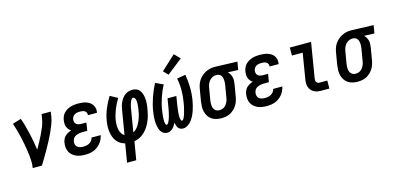

<svg xmlns="http://www.w3.org/2000/svg" viewBox="-84 -1309 4188 2042"><g transform="rotate(-15 2010.5 -288.0)"><path d="M125 0Q131 -33 130.5 -66.5Q130 -100 126.5 -132.5Q123 -165 118 -197Q113 -229 107 -261Q101 -293 94.5 -324Q88 -355 80 -386Q72 -417 63 -448Q54 -479 44 -509L138 -538Q154 -495 166 -450.5Q178 -406 188.5 -360.5Q199 -315 207.5 -269Q216 -223 222 -177Q243 -213 263 -249.5Q283 -286 301 -323.5Q319 -361 334.5 -399.5Q350 -438 356 -477L365 -530H466L458 -477Q451 -435 435 -393.5Q419 -352 400.5 -312Q382 -272 361 -232.5Q340 -193 318 -154Q296 -115 273 -76.5Q250 -38 227 0Z M704 8Q678 8 652.5 4.5Q627 1 604 -9Q581 -19 562.5 -35Q544 -51 533 -73Q522 -95 519.5 -120.5Q517 -146 521 -172Q524 -191 532 -209.5Q540 -228 554.5 -242Q569 -256 586.5 -265.5Q604 -275 623 -281Q608 -291 597 -304.5Q586 -318 580 -334.5Q574 -351 573.5 -369.5Q573 -388 576 -407Q579 -427 587.5 -447Q596 -467 611.5 -483Q627 -499 646 -510Q665 -521 685 -527Q705 -533 726 -535.5Q747 -538 767 -538Q789 -538 811 -535.5Q833 -533 853.5 -526.5Q874 -520 891.5 -509Q909 -498 921 -481Q933 -464 938 -442.5Q943 -421 939 -399Q939 -397 938.5 -395Q938 -393 937 -391H837Q837 -392 837.5 -393Q838 -394 838 -394Q840 -408 834 -420Q828 -432 817.5 -438.5Q807 -445 793.5 -447.5Q780 -450 767 -450Q752 -450 737.5 -448Q723 -446 709.5 -439Q696 -432 686.5 -419Q677 -406 675 -392Q672 -376 676 -361Q680 -346 690.5 -336.5Q701 -327 716 -323.5Q731 -320 747 -320H802L788 -232H732Q720 -232 708.5 -230.5Q697 -229 685.5 -226Q674 -223 662.5 -217.5Q651 -212 642 -203.5Q633 -195 628 -183.5Q623 -172 621 -161Q618 -143 622.5 -126Q627 -109 639.5 -98.5Q652 -88 669 -84Q686 -80 704 -80Q721 -80 738 -83Q755 -86 771 -95Q787 -104 798.5 -118.5Q810 -133 813 -151H914Q909 -127 899 -105.5Q889 -84 873.5 -65Q858 -46 838 -31Q818 -16 795.5 -7.5Q773 1 749.5 4.5Q726 8 704 8Z M1109 205 1143 1Q1115 -6 1091.5 -21Q1068 -36 1051.5 -58Q1035 -80 1025.5 -107Q1016 -134 1012 -162Q1008 -190 1009 -220Q1010 -250 1015 -279Q1020 -312 1029.5 -345Q1039 -378 1052 -409.5Q1065 -441 1080.5 -471Q1096 -501 1114 -530L1196 -485Q1181 -460 1167 -433Q1153 -406 1142.5 -379Q1132 -352 1123.5 -323.5Q1115 -295 1110 -267Q1107 -250 1106 -233Q1105 -216 1105.5 -198.5Q1106 -181 1109 -165Q1112 -149 1118.5 -134Q1125 -119 1135 -106Q1145 -93 1159 -86L1203 -350Q1206 -371 1211.5 -391.5Q1217 -412 1226.5 -432.5Q1236 -453 1249.5 -471.5Q1263 -490 1281 -503.5Q1299 -517 1320 -523.5Q1341 -530 1363 -530Q1382 -530 1400 -524.5Q1418 -519 1431 -507Q1444 -495 1452.5 -479Q1461 -463 1466 -445.5Q1471 -428 1473 -409Q1475 -390 1475 -371Q1475 -352 1472.5 -332.5Q1470 -313 1467 -294Q1462 -263 1454 -231Q1446 -199 1434 -169Q1422 -139 1403.5 -109.5Q1385 -80 1361 -56Q1337 -32 1306.5 -16Q1276 0 1244 5L1210 205ZM1257 -89Q1277 -99 1292 -115Q1307 -131 1318.5 -149.5Q1330 -168 1338.5 -187.5Q1347 -207 1353.5 -227Q1360 -247 1364.5 -267.5Q1369 -288 1372 -309Q1374 -318 1375 -328Q1376 -338 1377 -347.5Q1378 -357 1378.5 -366.5Q1379 -376 1379 -385.5Q1379 -395 1377.5 -404.5Q1376 -414 1373.5 -422.5Q1371 -431 1364.5 -438.5Q1358 -446 1349 -446Q1341 -446 1335 -439.5Q1329 -433 1325 -426Q1321 -419 1318 -411.5Q1315 -404 1312.5 -396.5Q1310 -389 1308 -381.5Q1306 -374 1304 -366.5Q1302 -359 1300.5 -351.5Q1299 -344 1298 -336Z M1605 8Q1586 8 1569 -1Q1552 -10 1541 -25.5Q1530 -41 1524 -59Q1518 -77 1514.5 -96Q1511 -115 1510.5 -134.5Q1510 -154 1510.5 -174Q1511 -194 1513.5 -214.5Q1516 -235 1519 -254Q1525 -291 1534.5 -327.5Q1544 -364 1556.5 -399.5Q1569 -435 1584 -470Q1599 -505 1616 -538L1701 -499Q1685 -469 1671.5 -437.5Q1658 -406 1647 -373.5Q1636 -341 1627.5 -307.5Q1619 -274 1614 -241Q1613 -234 1612 -226.5Q1611 -219 1610 -211.5Q1609 -204 1608 -197Q1607 -190 1606.5 -182.5Q1606 -175 1605 -167.5Q1604 -160 1604 -153Q1604 -146 1603.5 -138.5Q1603 -131 1603.5 -124Q1604 -117 1604.5 -110Q1605 -103 1606.5 -96Q1608 -89 1611.5 -82.5Q1615 -76 1623 -76Q1630 -76 1635 -83Q1640 -90 1643.5 -96.5Q1647 -103 1650 -110Q1653 -117 1655.5 -124Q1658 -131 1660.5 -138Q1663 -145 1665 -152Q1667 -159 1668.5 -166Q1670 -173 1672 -180Q1674 -187 1675.5 -194Q1677 -201 1678.5 -208Q1680 -215 1681.5 -222Q1683 -229 1684 -236.5Q1685 -244 1686.5 -251Q1688 -258 1689 -265L1702 -345H1799L1786 -265Q1785 -257 1783.5 -248.5Q1782 -240 1781 -232Q1780 -224 1779 -215.5Q1778 -207 1777 -198.5Q1776 -190 1775 -182Q1774 -174 1773.5 -165.5Q1773 -157 1772.5 -149Q1772 -141 1772 -132.5Q1772 -124 1772.5 -116Q1773 -108 1774.5 -100Q1776 -92 1779.5 -84Q1783 -76 1791 -76Q1798 -76 1803 -83Q1808 -90 1811.5 -96.5Q1815 -103 1818 -110Q1821 -117 1823.5 -124Q1826 -131 1828 -138Q1830 -145 1832 -152Q1834 -159 1836 -166Q1838 -173 1839.5 -180Q1841 -187 1843 -194Q1845 -201 1846.5 -208Q1848 -215 1849.5 -222Q1851 -229 1852 -236Q1853 -243 1854.5 -250Q1856 -257 1857 -264Q1868 -330 1868 -394.5Q1868 -459 1855 -522L1950 -538Q1962 -468 1963.5 -397.5Q1965 -327 1953 -255Q1948 -228 1941.5 -201Q1935 -174 1926 -147.5Q1917 -121 1904.5 -95.5Q1892 -70 1874.5 -47Q1857 -24 1831.5 -8Q1806 8 1779 8Q1763 8 1749 1Q1735 -6 1726.5 -18Q1718 -30 1713.5 -45Q1709 -60 1706 -75Q1698 -60 1688.5 -45Q1679 -30 1666.5 -18Q1654 -6 1638 1Q1622 8 1605 8ZM1778 -585 1729 -635 1887 -781 1948 -719Z M2203 8Q2174 8 2146.5 1.5Q2119 -5 2096.5 -20Q2074 -35 2059.5 -58Q2045 -81 2038 -108Q2031 -135 2032 -164Q2033 -193 2037 -221L2059 -351Q2063 -376 2071 -400Q2079 -424 2093.5 -445.5Q2108 -467 2128 -485Q2148 -503 2171 -514.5Q2194 -526 2218.5 -532Q2243 -538 2268 -538Q2271 -538 2275 -538Q2279 -538 2283 -538L2521 -530L2506 -442L2393 -446Q2406 -434 2415.5 -418Q2425 -402 2429.5 -384.5Q2434 -367 2433.5 -347.5Q2433 -328 2430 -309L2408 -179Q2404 -154 2396.5 -130Q2389 -106 2375.5 -84Q2362 -62 2342.5 -43.5Q2323 -25 2300 -13Q2277 -1 2252 3.5Q2227 8 2203 8ZM2205 -80Q2205 -80 2205 -80Q2205 -80 2205 -80Q2218 -80 2232 -84Q2246 -88 2257.5 -96Q2269 -104 2278 -115.5Q2287 -127 2293.5 -140Q2300 -153 2303.5 -166Q2307 -179 2309 -193L2331 -323Q2333 -337 2334 -350.5Q2335 -364 2334 -377.5Q2333 -391 2329.5 -403.5Q2326 -416 2318.5 -426.5Q2311 -437 2299.5 -443Q2288 -449 2274 -450H2268Q2267 -450 2265 -450Q2263 -450 2262 -450Q2242 -450 2222.5 -440Q2203 -430 2189.5 -413.5Q2176 -397 2168.5 -377Q2161 -357 2158 -337L2136 -207Q2134 -193 2133 -178Q2132 -163 2133.5 -149Q2135 -135 2140 -122Q2145 -109 2154.5 -99Q2164 -89 2177 -84.5Q2190 -80 2205 -80Z M2704 8Q2678 8 2652.5 4.5Q2627 1 2604 -9Q2581 -19 2562.5 -35Q2544 -51 2533 -73Q2522 -95 2519.5 -120.5Q2517 -146 2521 -172Q2524 -191 2532 -209.5Q2540 -228 2554.5 -242Q2569 -256 2586.5 -265.5Q2604 -275 2623 -281Q2608 -291 2597 -304.5Q2586 -318 2580 -334.5Q2574 -351 2573.5 -369.5Q2573 -388 2576 -407Q2579 -427 2587.5 -447Q2596 -467 2611.5 -483Q2627 -499 2646 -510Q2665 -521 2685 -527Q2705 -533 2726 -535.5Q2747 -538 2767 -538Q2789 -538 2811 -535.5Q2833 -533 2853.5 -526.5Q2874 -520 2891.5 -509Q2909 -498 2921 -481Q2933 -464 2938 -442.5Q2943 -421 2939 -399Q2939 -397 2938.5 -395Q2938 -393 2937 -391H2837Q2837 -392 2837.5 -393Q2838 -394 2838 -394Q2840 -408 2834 -420Q2828 -432 2817.5 -438.5Q2807 -445 2793.5 -447.5Q2780 -450 2767 -450Q2752 -450 2737.5 -448Q2723 -446 2709.5 -439Q2696 -432 2686.5 -419Q2677 -406 2675 -392Q2672 -376 2676 -361Q2680 -346 2690.5 -336.5Q2701 -327 2716 -323.5Q2731 -320 2747 -320H2802L2788 -232H2732Q2720 -232 2708.5 -230.5Q2697 -229 2685.5 -226Q2674 -223 2662.5 -217.5Q2651 -212 2642 -203.5Q2633 -195 2628 -183.5Q2623 -172 2621 -161Q2618 -143 2622.5 -126Q2627 -109 2639.5 -98.5Q2652 -88 2669 -84Q2686 -80 2704 -80Q2721 -80 2738 -83Q2755 -86 2771 -95Q2787 -104 2798.5 -118.5Q2810 -133 2813 -151H2914Q2909 -127 2899 -105.5Q2889 -84 2873.5 -65Q2858 -46 2838 -31Q2818 -16 2795.5 -7.5Q2773 1 2749.5 4.5Q2726 8 2704 8Z M3305 0Q3283 0 3262 -3.5Q3241 -7 3223 -17Q3205 -27 3192 -42.5Q3179 -58 3172.5 -77.5Q3166 -97 3166 -118.5Q3166 -140 3170 -162L3216 -442H3098V-530H3332L3269 -148Q3267 -137 3267 -126.5Q3267 -116 3271.5 -107Q3276 -98 3285 -93Q3294 -88 3305 -88H3392V0Z M3703 8Q3674 8 3646.5 1.5Q3619 -5 3596.5 -20Q3574 -35 3559.5 -58Q3545 -81 3538 -108Q3531 -135 3532 -164Q3533 -193 3537 -221L3559 -351Q3563 -376 3571 -400Q3579 -424 3593.5 -445.5Q3608 -467 3628 -485Q3648 -503 3671 -514.5Q3694 -526 3718.5 -532Q3743 -538 3768 -538Q3771 -538 3775 -538Q3779 -538 3783 -538L4021 -530L4006 -442L3893 -446Q3906 -434 3915.5 -418Q3925 -402 3929.5 -384.5Q3934 -367 3933.5 -347.5Q3933 -328 3930 -309L3908 -179Q3904 -154 3896.5 -130Q3889 -106 3875.5 -84Q3862 -62 3842.5 -43.5Q3823 -25 3800 -13Q3777 -1 3752 3.5Q3727 8 3703 8ZM3705 -80Q3705 -80 3705 -80Q3705 -80 3705 -80Q3718 -80 3732 -84Q3746 -88 3757.5 -96Q3769 -104 3778 -115.5Q3787 -127 3793.5 -140Q3800 -153 3803.5 -166Q3807 -179 3809 -193L3831 -323Q3833 -337 3834 -350.5Q3835 -364 3834 -377.5Q3833 -391 3829.5 -403.5Q3826 -416 3818.5 -426.5Q3811 -437 3799.5 -443Q3788 -449 3774 -450H3768Q3767 -450 3765 -450Q3763 -450 3762 -450Q3742 -450 3722.5 -440Q3703 -430 3689.5 -413.5Q3676 -397 3668.5 -377Q3661 -357 3658 -337L3636 -207Q3634 -193 3633 -178Q3632 -163 3633.5 -149Q3635 -135 3640 -122Q3645 -109 3654.5 -99Q3664 -89 3677 -84.5Q3690 -80 3705 -80Z"/></g></svg>

Font: Iosevka Slab Semibold Oblique
Style: Regular
Weight: 600
Italic angle: -9°
Monospace: yes
Designer: Belleve Invis
Foundry: Belleve Invis
Version: Version 11.1.1; ttfautohint (v1.8.3)